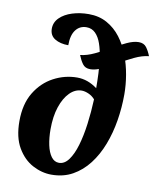

<svg xmlns="http://www.w3.org/2000/svg" viewBox="-97 -975 881 1066"><g transform="rotate(10 343.0 -442.0)"><path d="M317 -899Q375 -899 420 -874Q465 -849 497 -807Q529 -765 549 -712Q569 -659 578.5 -603Q588 -547 588 -494Q588 -420 576 -346.5Q564 -273 539 -208Q514 -143 475.5 -93Q437 -43 385 -14Q333 15 266 15Q212 15 160 -12.5Q108 -40 74 -98Q40 -156 40 -247Q40 -344 79.5 -409Q119 -474 182 -507.5Q245 -541 315 -541Q345 -541 373 -531Q401 -521 428 -501Q428 -540 426 -584.5Q424 -629 418 -671.5Q412 -714 400 -749Q388 -784 367.5 -804.5Q347 -825 317 -825Q279 -825 256.5 -795.5Q234 -766 234 -709Q188 -709 158 -727.5Q128 -746 128 -784Q128 -820 154.5 -846Q181 -872 224 -885.5Q267 -899 317 -899ZM296 -57Q327 -57 350.5 -89Q374 -121 390 -175Q406 -229 415 -297.5Q424 -366 427 -438Q411 -456 390 -465Q369 -474 352 -474Q315 -474 284.5 -443.5Q254 -413 236 -359Q218 -305 218 -233Q218 -184 226.5 -144Q235 -104 252.5 -80.5Q270 -57 296 -57ZM308 -667Q346 -671 388 -691Q430 -711 471.5 -735Q513 -759 550.5 -776.5Q588 -794 617 -794Q646 -794 660.5 -774.5Q675 -755 686 -727Q648 -723 606 -703Q564 -683 522.5 -659Q481 -635 444 -617Q407 -599 377 -599Q348 -599 333.5 -619Q319 -639 308 -667Z"/></g></svg>

Font: Merienda Black
Style: Regular
Weight: 900
Designer: Eduardo Rodriguez Tunni
Foundry: Eduardo Rodriguez Tunni
Version: Version 2.001